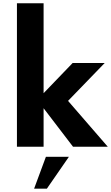

<svg xmlns="http://www.w3.org/2000/svg" viewBox="-20 -876 664 1146"><path d="M386.2 -273.9 623.5 0H416L240.2 -230V0H81.1V-856.4H240.2V-319.8L413.6 -500H605ZM183.6 250 253.9 60.1H391.1L259.8 250Z"/></svg>

Font: Now
Style: Bold
Weight: 700
Designer: Alfredo Marco Pradil
Foundry: Alfredo Marco Pradil
Version: Version 1.002;PS 001.002;hotconv 1.0.88;makeotf.lib2.5.64775